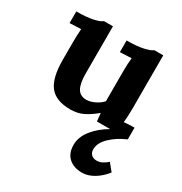

<svg xmlns="http://www.w3.org/2000/svg" viewBox="-170 -591 936 985"><g transform="rotate(30 298.0 -99.0)"><path d="M453 266Q404 266 374.5 239.5Q345 213 345 163Q345 117 378.5 74.5Q412 32 467 0H389L384 -47H383Q347 -17 314 -1Q281 15 239 15Q153 15 116 -32.5Q79 -80 79 -186V-291Q79 -330 82 -370L15 -367V-436Q76 -436 113.5 -444.5Q151 -453 163 -464H216V-185Q216 -125 232.5 -97Q249 -69 285 -69Q308 -69 334 -81.5Q360 -94 377 -113V-291Q377 -334 381 -370L313 -367V-436Q373 -436 410.5 -444.5Q448 -453 461 -464H514V-146Q514 -103 510 -66Q540 -69 572 -69V0H571V1Q519 23 481.5 58.5Q444 94 444 133Q444 152 455.5 163.5Q467 175 488 175Q518 175 550 146L585 189Q558 224 523 245Q488 266 453 266Z"/></g></svg>

Font: Sumana
Style: Bold
Weight: 700
Designer: Cyreal, Alexei Vanyashin (Devanagari), Olga Karpushina (Latin)
Foundry: Cyreal
Version: Version 1.015;PS 001.015;hotconv 1.0.70;makeotf.lib2.5.58329